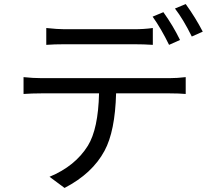

<svg xmlns="http://www.w3.org/2000/svg" viewBox="-20 -872 1040 946"><path d="M813 -651Q774 -731 732 -790L785 -812Q833 -745 867 -675ZM299 -654Q246 -654 208 -651V-734Q264 -728 298 -728H640Q690 -728 733 -734V-651Q690 -654 640 -654ZM817 -487Q853 -487 895 -492V-409Q862 -412 817 -412H552Q547 -225 495 -129Q435 -17 298 54L224 -1Q350 -53 413 -154Q464 -237 468 -412H183Q138 -412 96 -409V-492Q143 -487 183 -487ZM895 -852Q944 -784 979 -716L925 -692Q883 -777 842 -830Z"/></svg>

Font: Source Han Sans K Regular
Style: Regular
Weight: 400
Designer: Ryoko NISHIZUKA  (kana & ideographs); Paul D. Hunt (Latin, Greek & Cyrillic); Wenlong ZHANG  (bopomofo); Sandoll Communi
Foundry: Adobe Systems Incorporated
Version: Version 1.00 July 18, 2014, initial release